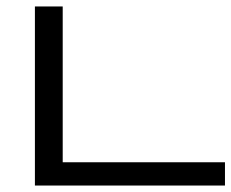

<svg xmlns="http://www.w3.org/2000/svg" viewBox="-20 -574 716 594"><path d="M88 0V-554H174V-72H676V0Z"/></svg>

Font: ltamil85
Style: Book
Weight: 400
Designer: Jelle Bosma - Monotype Design Team
Foundry: Monotype Imaging Inc.
Version: Version 2.003